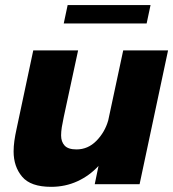

<svg xmlns="http://www.w3.org/2000/svg" viewBox="-20 -731 687 762"><path d="M183 10.5Q101.5 10.5 67.8 -29.8Q34 -70 34 -130Q34 -150 37 -171.8Q40 -193.5 46 -220.5L112 -531H290L233 -266.5Q228 -243.5 225.2 -225.8Q222.5 -208 222.5 -193.5Q222.5 -168.5 236.5 -153.2Q250.5 -138 283.5 -138Q329 -138 362.5 -172Q396 -206 409.5 -253L469 -531H647L534 0H356L371 -72.5Q335 -33.5 287 -11.5Q239 10.5 183 10.5ZM233 -638 248.5 -711H577.5L562 -638Z"/></svg>

Font: Epilogue ExtraBold
Style: Italic
Weight: 800
Italic angle: -12°
Designer: Tyler Finck
Foundry: Etcetera Type Co
Version: Version 2.111; ttfautohint (v1.8.3)